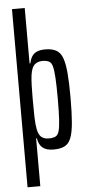

<svg xmlns="http://www.w3.org/2000/svg" viewBox="-62 -778 461 1005"><g transform="rotate(-5 168.5 -275.0)"><path d="M41 193V-743H108V-452H112Q117 -475 126.5 -489.5Q136 -504 153.5 -511Q171 -518 195 -518Q231 -518 253 -506Q275 -494 286 -465Q297 -436 301.5 -385Q306 -334 306 -256Q306 -175 301.5 -123Q297 -71 285.5 -42.5Q274 -14 252 -3Q230 8 194 8Q157 8 137 -8Q117 -24 112 -58H108V193ZM174 -52Q195 -52 208.5 -58Q222 -64 228 -84.5Q234 -105 236.5 -146Q239 -187 239 -255Q239 -323 236.5 -364Q234 -405 228.5 -425.5Q223 -446 210 -452.5Q197 -459 177 -459Q151 -459 135 -445Q119 -431 113 -391Q110 -368 109 -336Q108 -304 108 -265Q108 -209 109 -170.5Q110 -132 115 -106Q121 -76 135.5 -64Q150 -52 174 -52Z"/></g></svg>

Font: Saira UltraCondensed Medium
Style: Regular
Weight: 500
Width: 1
Designer: Hector Gatti with collaboration of the Omnibus-Type team
Foundry: Omnibus-Type
Version: Version 1.101